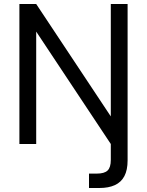

<svg xmlns="http://www.w3.org/2000/svg" viewBox="-20 -720 735 960"><path d="M77 0V-700H161L534 -138V-700H618V82Q618 130 602 160.5Q586 191 554.5 205.5Q523 220 477 220H425V148H464Q502 148 518 132.5Q534 117 534 80V0L161 -562V0Z"/></svg>

Font: DM Sans 9pt
Style: Regular
Weight: 400
Designer: Colophon Foundry, Jonny Pinhorn
Foundry: Colophon Foundry
Version: Version 4.004;gftools[0.9.30]